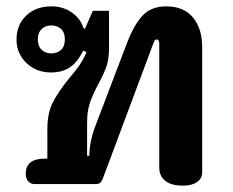

<svg xmlns="http://www.w3.org/2000/svg" viewBox="-20 -579 732 604"><path d="M481 -52V-440Q481 -455 473 -455Q469 -455 466.5 -451Q464 -447 460 -436L303 -16Q300 -8 295 -4Q290 0 282 0H88Q77 0 69 -8.5Q61 -17 61 -33Q61 -56 76 -68Q91 -80 121 -80H129V-173Q129 -223 146 -256.5Q163 -290 197 -332Q217 -355 230 -374Q243 -393 252 -415L242 -420L233 -404Q203 -351 141 -351Q94 -351 63 -381Q32 -411 32 -454Q32 -501 62.5 -530Q93 -559 142 -559Q178 -559 205.5 -540Q233 -521 243 -490L247 -488L272 -545H323V-428Q323 -393 314.5 -369Q306 -345 289 -314Q271 -280 262.5 -254.5Q254 -229 254 -192V-89H261Q261 -131 279 -180L380 -445Q402 -502 429 -530.5Q456 -559 503 -559Q558 -559 587 -524Q616 -489 616 -431V-36Q616 -18 600 -6.5Q584 5 556 5Q519 5 500 -10Q481 -25 481 -52ZM184 -455Q184 -477 172 -488Q160 -499 141 -499Q123 -499 111 -487.5Q99 -476 99 -455Q99 -434 111 -422.5Q123 -411 141 -411Q160 -411 172 -422Q184 -433 184 -455Z"/></svg>

Font: Maitree
Style: Bold
Weight: 700
Designer: CadsonDemak Team
Foundry: CadsonDemak
Version: Version 1.002